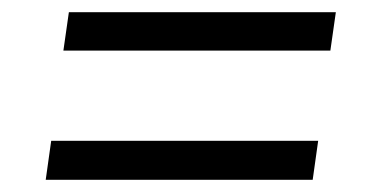

<svg xmlns="http://www.w3.org/2000/svg" viewBox="-20 -450 626 315"><path d="M531 -430 522 -367H84L93 -430ZM502 -219 493 -155H55L64 -219Z"/></svg>

Font: Exo 2
Style: Italic
Weight: 400
Italic angle: -8°
Designer: Natanael Gama
Foundry: Natanael Gama
Version: Version 2.010